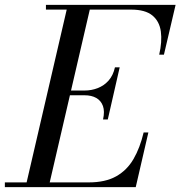

<svg xmlns="http://www.w3.org/2000/svg" viewBox="-65 -770 742 790"><path d="M40 0 214 -750H309L135 0ZM-45 0V-19.5H300Q368.5 -19.5 413 -44.5Q457.5 -69.5 484.2 -115.5Q511 -161.5 526 -225H545.5L493.5 0ZM359 -278.5Q366.5 -312 358.5 -334Q350.5 -356 331 -367Q311.5 -378 283 -378H212V-397.5H283Q311.5 -397.5 337.2 -407.5Q363 -417.5 381.8 -438.5Q400.5 -459.5 408 -493H427.5L378.5 -278.5ZM590 -545Q602.5 -598.5 596.8 -640.5Q591 -682.5 561.8 -706.5Q532.5 -730.5 474 -730.5H124V-750H657.5L609.5 -545Z"/></svg>

Font: Bodoni Moda
Style: Italic
Weight: 400
Italic angle: -13°
Designer: Owen Earl
Foundry: indestructible type
Version: Version 2.005